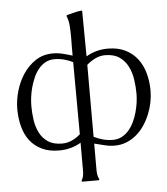

<svg xmlns="http://www.w3.org/2000/svg" viewBox="-54 -654 751 861"><g transform="rotate(-5 321.5 -223.5)"><path d="M349.6 112.3Q349.6 123 351.3 133.5Q353 144 358.4 153.8V156.2L355.5 158.7H281.2L278.8 156.2V153.8Q284.7 144 286.9 133.8Q289.1 123.5 289.1 112.3V-16.1Q267.1 -2.9 242.2 3.7Q217.3 10.3 191.4 10.3Q145.5 10.3 112.8 -5.6Q80.1 -21.5 59.3 -48.8Q38.6 -76.2 29.1 -112.8Q19.5 -149.4 19.5 -191.4Q19.5 -230 31.2 -271.2Q43 -312.5 65.7 -346.9Q88.4 -381.3 122.1 -403.6Q155.8 -425.8 199.7 -425.8Q222.7 -425.8 244.4 -420.4Q266.1 -415 287.6 -408.2Q287.1 -428.7 287.6 -448.2Q288.1 -467.8 288.1 -488.3Q288.1 -513.2 286.6 -538.8Q285.2 -564.5 275.9 -587.9L276.9 -589.8L279.3 -591.8Q295.4 -595.7 312.3 -600.1Q329.1 -604.5 345.7 -606L347.7 -603L349.6 -399.4Q371.6 -412.6 396.2 -419.2Q420.9 -425.8 446.8 -425.8Q492.7 -425.8 525.6 -409.4Q558.6 -393.1 580.1 -365.2Q601.6 -337.4 611.8 -300Q622.1 -262.7 622.1 -221.2Q622.1 -195.8 616.7 -168.7Q611.3 -141.6 600.8 -116Q590.3 -90.3 575 -67.4Q559.6 -44.4 539.3 -27.1Q519 -9.8 494.4 0.2Q469.7 10.3 440.9 10.3Q417.5 10.3 394.8 4.4Q372.1 -1.5 349.6 -6.8ZM349.6 -37.6Q369.6 -27.3 391.1 -21.7Q412.6 -16.1 435.1 -16.1Q457.5 -16.1 475.3 -25.6Q493.2 -35.2 506.8 -51Q520.5 -66.9 530.3 -87.4Q540 -107.9 546.1 -129.9Q552.2 -151.9 555.2 -173.3Q558.1 -194.8 558.1 -212.9Q558.1 -244.6 553.2 -277.3Q548.3 -310.1 534.7 -336.9Q521 -363.8 496.3 -380.6Q471.7 -397.5 432.6 -397.5Q409.2 -397.5 387.9 -387Q366.7 -376.5 349.6 -361.3ZM287.6 -378.9Q268.1 -388.7 247.3 -394Q226.6 -399.4 204.6 -399.4Q182.1 -399.4 164.3 -389.6Q146.5 -379.9 133.1 -363.5Q119.6 -347.2 110.4 -326.2Q101.1 -305.2 95 -283Q88.9 -260.7 86.2 -239Q83.5 -217.3 83.5 -199.7Q83.5 -168 88.1 -136Q92.8 -104 106 -78.1Q119.1 -52.2 143.3 -35.9Q167.5 -19.5 206.5 -19.5Q230 -19.5 251 -29.1Q272 -38.6 289.1 -54.2Z"/></g></svg>

Font: CAT Linz
Style: Regular
Weight: 400
Designer: Peter Wiegel
Foundry: Peter Wiegel
Version: Version 1.08